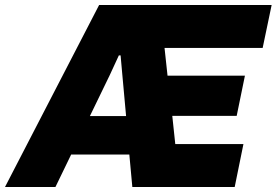

<svg xmlns="http://www.w3.org/2000/svg" viewBox="-65 -749 1108 769"><path d="M332 -729H1023L987 -557H594L606 -446H916L883 -285H625L637 -172H910L875 0H465L453 -130H220L157 0H-45ZM440 -284 425 -449 418 -527H411L375 -449L295 -284Z"/></svg>

Font: Mona Sans Black
Style: Italic
Weight: 900
Italic angle: -11.7°
Designer: Deni Anggara
Foundry: GitHub
Version: Version 2.000